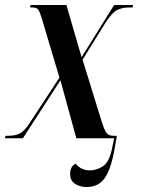

<svg xmlns="http://www.w3.org/2000/svg" viewBox="-43 -556 566 772"><path d="M-23 0 -21 -10H-11Q20 -10 38 -20Q56 -30 76 -61L196 -244L125 -482Q117 -509 110.5 -517.5Q104 -526 88 -526H78L80 -536H224L285 -326L416 -536H492L490 -526H477Q449 -526 428.5 -516Q408 -506 382 -466L289 -316L365 -70Q378 -28 387.5 -19Q397 -10 413 -10H427L416 52Q402 127 377 161.5Q352 196 305 196Q278 196 258.5 183Q239 170 239 144Q239 113 261 102Q283 129 318 129Q345 129 370 113Q395 97 406 48L416 0H264L200 -233L49 0Z"/></svg>

Font: Noto Serif Display ExtraCondensed SemiBold
Style: Italic
Weight: 600
Width: 2
Italic angle: -12°
Designer: Monotype Design Team
Foundry: Monotype Imaging Inc.
Version: Version 2.009